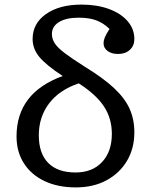

<svg xmlns="http://www.w3.org/2000/svg" viewBox="-20 -802 658 836"><path d="M310 14Q232 14 174 -13.5Q116 -41 84 -91Q52 -141 52 -208Q52 -398 253 -471Q180 -519 151 -554.5Q122 -590 122 -632Q122 -700 180.5 -741Q239 -782 335 -782Q402 -782 454 -763Q506 -744 535.5 -710Q565 -676 565 -632Q565 -603 545.5 -585Q526 -567 494 -567Q466 -567 448.5 -580Q431 -593 431 -613Q431 -626 436.5 -639.5Q442 -653 457 -676Q430 -702 399 -713.5Q368 -725 323 -725Q268 -725 237 -706Q206 -687 206 -654Q206 -633 218 -614Q230 -595 261.5 -571Q293 -547 350 -511Q430 -462 477 -418Q524 -374 544.5 -328Q565 -282 565 -226Q565 -155 532.5 -101Q500 -47 443 -16.5Q386 14 310 14ZM309 -51Q382 -51 424.5 -96.5Q467 -142 467 -219Q467 -286 433 -338Q399 -390 323 -439Q239 -411 194 -352Q149 -293 149 -213Q149 -134 190 -92.5Q231 -51 309 -51Z"/></svg>

Font: Literata 7pt
Style: Regular
Weight: 400
Designer: Latin by Veronika Burian and Jose Scaglione. Greek by Irene Vlachou. Cyrillic by Vera Evstafieva.
Foundry: TypeTogether
Version: Version 3.002